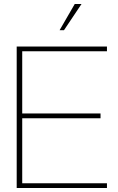

<svg xmlns="http://www.w3.org/2000/svg" viewBox="-20 -946 596 966"><path d="M518.1 0H64V-711.9H518.1V-688H91.8V-375H485.8V-351.1H91.8V-23.9H518.1ZM301.8 -793.9H279.8L356 -925.8H390.1Z"/></svg>

Font: Creato Display Thin
Style: Regular
Weight: 265
Version: Version 1.000